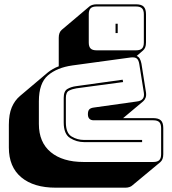

<svg xmlns="http://www.w3.org/2000/svg" viewBox="-20 -750 796 889"><path d="M561 119H238Q136 119 78.5 71Q21 23 21 -67V-172Q21 -221 34.5 -253Q48 -285 73 -306L202 -415Q212 -423 225 -430.5Q238 -438 252 -443V-575Q252 -588 255.5 -597Q259 -606 266 -612L395 -721Q400 -725 408.5 -727.5Q417 -730 427 -730H610Q635 -730 645.5 -719Q656 -708 656 -684V-553Q656 -540 652.5 -531Q649 -522 642 -516L613 -491Q622 -487 627 -478.5Q632 -470 635 -455L656 -322Q658 -307 654 -297Q650 -287 643 -281L550 -203H690Q714 -203 725 -192.5Q736 -182 736 -157V-36Q736 -23 732.5 -14Q729 -5 722 1L592 109Q588 113 579.5 116Q571 119 561 119ZM427 -720Q408 -720 399.5 -711.5Q391 -703 391 -684V-553Q391 -534 399.5 -525.5Q408 -517 427 -517H610Q629 -517 637.5 -525.5Q646 -534 646 -553V-684Q646 -703 637.5 -711.5Q629 -720 610 -720ZM525 -640V-597H515V-640ZM315 -447Q244 -437 202 -401Q160 -365 160 -281V-176Q160 -91 215 -45.5Q270 0 367 0H690Q709 0 717.5 -8.5Q726 -17 726 -36V-157Q726 -176 717.5 -184.5Q709 -193 690 -193H414Q401 -193 394 -200Q387 -207 387 -221Q387 -236 393 -243Q399 -250 414 -252L613 -280Q632 -282 640.5 -292Q649 -302 646 -321L625 -453Q622 -472 613.5 -479Q605 -486 586 -484ZM548 -381 550 -370 334 -341Q315 -338 300 -330.5Q285 -323 285 -297V-183Q285 -134 311.5 -118Q338 -102 369 -102H638V-92H369Q335 -92 305 -110.5Q275 -129 275 -183V-297Q275 -328 292 -338Q309 -348 332 -351Z"/></svg>

Font: Bungee Shade
Style: Regular
Weight: 400
Designer: David Jonathan Ross
Foundry: David Jonathan Ross
Version: Version 1.000;PS 1.0;hotconv 1.0.72;makeotf.lib2.5.5900